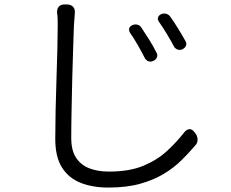

<svg xmlns="http://www.w3.org/2000/svg" viewBox="-20 -790 1040 865"><path d="M577 -677Q588 -682 600 -678.5Q612 -675 618 -664Q633 -642 652 -611.5Q671 -581 685 -553Q691 -543 687 -532Q683 -521 671 -516Q660 -510 649 -514Q638 -518 632 -529Q619 -555 601 -586.5Q583 -618 566 -642Q553 -666 577 -677ZM706 -726Q717 -731 728.5 -728Q740 -725 747 -715Q763 -693 781.5 -663Q800 -633 815 -606Q822 -595 818 -584.5Q814 -574 802 -568Q792 -563 781 -566.5Q770 -570 764 -580Q751 -605 732 -636.5Q713 -668 696 -692Q689 -702 692 -711.5Q695 -721 706 -726ZM284 -770Q301 -769 310 -758.5Q319 -748 317 -731Q316 -717 315.5 -707.5Q315 -698 313 -675Q312 -632 309.5 -570Q307 -508 305.5 -436.5Q304 -365 302.5 -295.5Q301 -226 301 -168Q301 -112 323 -79Q345 -46 383 -31.5Q421 -17 470 -17Q563 -17 625.5 -43Q688 -69 732 -109.5Q776 -150 811 -195Q821 -207 833 -208Q845 -209 855 -196L859 -191Q869 -179 870 -163Q871 -147 860 -135Q832 -102 797.5 -68Q763 -34 717.5 -6.5Q672 21 611 38Q550 55 468 55Q398 55 344 34Q290 13 259.5 -35Q229 -83 229 -164Q229 -221 230.5 -292Q232 -363 234.5 -435.5Q237 -508 238.5 -571Q240 -634 240 -675Q240 -692 239.5 -707.5Q239 -723 237 -732Q236 -749 244.5 -759.5Q253 -770 271 -770Z"/></svg>

Font: Chiron GoRound TC N
Style: Regular
Weight: 350
Designer: Ryoko NISHIZUKA 西塚涼子 (kana, bopomofo & ideographs); Paul D. Hunt (Latin, Greek & Cyrillic); Sandoll Communications 산돌커뮤니
Foundry: Adobe
Version: Version 1.000;hotconv 1.1.1;makeotfexe 2.6.0